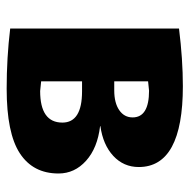

<svg xmlns="http://www.w3.org/2000/svg" viewBox="-16 -551 574 582"><g transform="rotate(90 271.0 -260.0)"><path d="M66.4 -3.9V-515.6Q160.2 -527.3 241.2 -527.3Q486.3 -527.3 486.3 -393.6Q486.3 -347.7 452.6 -316.4Q418.9 -285.2 362.3 -277.3V-276.4Q428.7 -268.6 467.3 -233.9Q505.9 -199.2 505.9 -150.4Q505.9 -73.2 444.8 -33.2Q383.8 6.8 249 6.8Q155.3 6.8 66.4 -3.9ZM226.6 -97.7 255.9 -94.7Q351.6 -94.7 351.6 -162.1Q351.6 -221.7 256.8 -221.7H226.6ZM226.6 -319.3H253.9Q292 -319.3 314 -334.5Q335.9 -349.6 335.9 -375Q335.9 -424.8 254.9 -424.8Q252.9 -424.8 226.6 -421.9Z"/></g></svg>

Font: GenEi M Gothic v2 Heavy
Style: Regular
Weight: 800
Version: Version 2.0